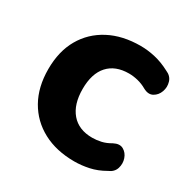

<svg xmlns="http://www.w3.org/2000/svg" viewBox="-123 -614 724 736"><g transform="rotate(30 239.0 -245.5)"><path d="M297 10Q217 10 158 -21.5Q99 -53 66.5 -110.5Q34 -168 34 -247Q34 -326 66.5 -382.5Q99 -439 158 -470Q217 -501 297 -501Q328 -501 361 -493.5Q394 -486 428 -468Q452 -458 458.5 -436.5Q465 -415 457.5 -394Q450 -373 432 -363Q414 -353 390 -366Q371 -377 350.5 -382Q330 -387 311 -387Q251 -387 218.5 -351Q186 -315 186 -247Q186 -179 218.5 -141Q251 -103 311 -103Q330 -103 350 -107.5Q370 -112 390 -124Q415 -137 432.5 -127Q450 -117 457 -96.5Q464 -76 457.5 -54.5Q451 -33 427 -23Q394 -4 361 3Q328 10 297 10Z"/></g></svg>

Font: Chiron GoRound TC
Style: Bold
Weight: 700
Designer: Ryoko NISHIZUKA 西塚涼子 (kana, bopomofo & ideographs); Paul D. Hunt (Latin, Greek & Cyrillic); Sandoll Communications 산돌커뮤니
Foundry: Adobe
Version: Version 1.000;hotconv 1.1.1;makeotfexe 2.6.0